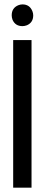

<svg xmlns="http://www.w3.org/2000/svg" viewBox="-20 -869 207 889"><path d="M34.2 -797.9Q34.2 -832 64.5 -844.7Q74.2 -848.6 84 -848.6Q117.2 -848.6 129.9 -817.4Q133.8 -807.6 133.8 -797.9Q133.8 -764.6 104.5 -752Q93.8 -748 84 -748Q50.8 -748 38.1 -777.3Q34.2 -788.1 34.2 -797.9ZM41 0V-683.6H126V0Z"/></svg>

Font: Post No Bills Colombo SemiBold
Style: Regular
Weight: 600
Designer: Kosala Senevirathne, Siva Puranthara, Lasantha Premarathna, Tharique Azeez
Foundry: Mooniak
Version: Version 1.220 ; ttfautohint (v1.6)